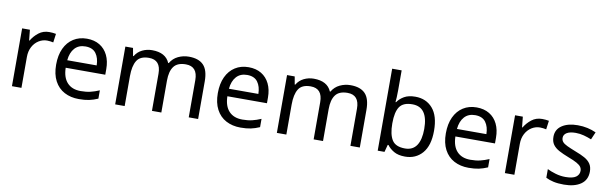

<svg xmlns="http://www.w3.org/2000/svg" viewBox="-49 -1252 5559 1753"><g transform="rotate(10 2731.0 -375.0)"><path d="M335 -546Q350 -546 367.5 -544.5Q385 -543 398 -540L387 -459Q374 -462 358.5 -464Q343 -466 329 -466Q288 -466 252 -443.5Q216 -421 194.5 -380.5Q173 -340 173 -286V0H85V-536H157L167 -438H171Q197 -482 238 -514Q279 -546 335 -546Z M685 -546Q754 -546 803.5 -516Q853 -486 879.5 -431.5Q906 -377 906 -304V-251H539Q541 -160 585.5 -112.5Q630 -65 710 -65Q761 -65 800.5 -74.5Q840 -84 882 -102V-25Q841 -7 801 1.5Q761 10 706 10Q630 10 571.5 -21Q513 -52 480.5 -113.5Q448 -175 448 -264Q448 -352 477.5 -415Q507 -478 560.5 -512Q614 -546 685 -546ZM684 -474Q621 -474 584.5 -433.5Q548 -393 541 -321H814Q813 -389 782 -431.5Q751 -474 684 -474Z M1630 -546Q1721 -546 1766 -499.5Q1811 -453 1811 -349V0H1724V-345Q1724 -472 1615 -472Q1537 -472 1503.5 -427Q1470 -382 1470 -296V0H1383V-345Q1383 -472 1273 -472Q1192 -472 1161 -422Q1130 -372 1130 -278V0H1042V-536H1113L1126 -463H1131Q1156 -505 1198.5 -525.5Q1241 -546 1289 -546Q1415 -546 1453 -456H1458Q1485 -502 1531.5 -524Q1578 -546 1630 -546Z M2184 -546Q2253 -546 2302.5 -516Q2352 -486 2378.5 -431.5Q2405 -377 2405 -304V-251H2038Q2040 -160 2084.5 -112.5Q2129 -65 2209 -65Q2260 -65 2299.5 -74.5Q2339 -84 2381 -102V-25Q2340 -7 2300 1.5Q2260 10 2205 10Q2129 10 2070.5 -21Q2012 -52 1979.5 -113.5Q1947 -175 1947 -264Q1947 -352 1976.5 -415Q2006 -478 2059.5 -512Q2113 -546 2184 -546ZM2183 -474Q2120 -474 2083.5 -433.5Q2047 -393 2040 -321H2313Q2312 -389 2281 -431.5Q2250 -474 2183 -474Z M3129 -546Q3220 -546 3265 -499.5Q3310 -453 3310 -349V0H3223V-345Q3223 -472 3114 -472Q3036 -472 3002.5 -427Q2969 -382 2969 -296V0H2882V-345Q2882 -472 2772 -472Q2691 -472 2660 -422Q2629 -372 2629 -278V0H2541V-536H2612L2625 -463H2630Q2655 -505 2697.5 -525.5Q2740 -546 2788 -546Q2914 -546 2952 -456H2957Q2984 -502 3030.5 -524Q3077 -546 3129 -546Z M3564 -575Q3564 -541 3562.5 -511.5Q3561 -482 3559 -465H3564Q3587 -499 3627 -522Q3667 -545 3730 -545Q3830 -545 3890.5 -475.5Q3951 -406 3951 -268Q3951 -130 3890 -60Q3829 10 3730 10Q3667 10 3627 -13Q3587 -36 3564 -68H3557L3539 0H3476V-760H3564ZM3715 -472Q3630 -472 3597 -423Q3564 -374 3564 -271V-267Q3564 -168 3596.5 -115.5Q3629 -63 3717 -63Q3789 -63 3824.5 -116Q3860 -169 3860 -269Q3860 -472 3715 -472Z M4298 -546Q4367 -546 4416.5 -516Q4466 -486 4492.5 -431.5Q4519 -377 4519 -304V-251H4152Q4154 -160 4198.5 -112.5Q4243 -65 4323 -65Q4374 -65 4413.5 -74.5Q4453 -84 4495 -102V-25Q4454 -7 4414 1.5Q4374 10 4319 10Q4243 10 4184.5 -21Q4126 -52 4093.5 -113.5Q4061 -175 4061 -264Q4061 -352 4090.5 -415Q4120 -478 4173.5 -512Q4227 -546 4298 -546ZM4297 -474Q4234 -474 4197.5 -433.5Q4161 -393 4154 -321H4427Q4426 -389 4395 -431.5Q4364 -474 4297 -474Z M4905 -546Q4920 -546 4937.5 -544.5Q4955 -543 4968 -540L4957 -459Q4944 -462 4928.5 -464Q4913 -466 4899 -466Q4858 -466 4822 -443.5Q4786 -421 4764.5 -380.5Q4743 -340 4743 -286V0H4655V-536H4727L4737 -438H4741Q4767 -482 4808 -514Q4849 -546 4905 -546Z M5417 -148Q5417 -70 5359 -30Q5301 10 5203 10Q5147 10 5106.5 1Q5066 -8 5035 -24V-104Q5067 -88 5112.5 -74.5Q5158 -61 5205 -61Q5272 -61 5302 -82.5Q5332 -104 5332 -140Q5332 -160 5321 -176Q5310 -192 5281.5 -208Q5253 -224 5200 -244Q5148 -264 5111 -284Q5074 -304 5054 -332Q5034 -360 5034 -404Q5034 -472 5089.5 -509Q5145 -546 5235 -546Q5284 -546 5326.5 -536.5Q5369 -527 5406 -510L5376 -440Q5342 -454 5305 -464Q5268 -474 5229 -474Q5175 -474 5146.5 -456.5Q5118 -439 5118 -409Q5118 -387 5131 -371.5Q5144 -356 5174.5 -341.5Q5205 -327 5256 -307Q5307 -288 5343 -268Q5379 -248 5398 -219.5Q5417 -191 5417 -148Z"/></g></svg>

Font: Noto Sans Test
Style: Regular
Weight: 400
Version: Version 1.002; ttfautohint (v1.8.4.7-5d5b)